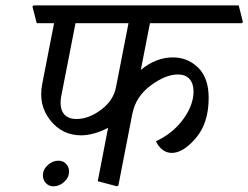

<svg xmlns="http://www.w3.org/2000/svg" viewBox="-20 -669 904 699"><path d="M254.9 -584.5 203.6 -322.3Q195.3 -279.8 210 -257.8Q224.6 -235.8 258.3 -235.8Q303.2 -235.8 348.1 -269.5Q393.1 -303.2 402.3 -351.6L447.8 -584.5ZM609.4 -460Q663.6 -460 701.7 -422.4Q739.7 -384.8 739.7 -313Q739.7 -221.2 693.4 -166.7Q647 -112.3 605.5 -112.3Q586.4 -112.3 571 -124.3Q555.7 -136.2 547.9 -154.8Q610.4 -184.1 647.5 -235.6Q684.6 -287.1 684.6 -335.9Q684.6 -365.2 669.7 -381.6Q654.8 -397.9 627.9 -397.9Q582.5 -397.9 528.1 -357.4Q473.6 -316.9 461.4 -252.9L411.1 5.9L405.8 9.3L335.9 -9.3L373.5 -203.6Q346.2 -189.5 321.5 -182.9Q296.9 -176.3 275.4 -176.3Q206.1 -176.3 162.4 -231.9Q118.7 -287.6 133.8 -363.8L176.8 -584.5H113.8L98.1 -645L102.1 -649.4H849.1L864.3 -588.9L860.8 -584.5H525.9L492.7 -414.6Q520.5 -437.5 549.6 -448.7Q578.6 -460 609.4 -460ZM136.2 -30.3Q136.2 -51.8 153.8 -67.9Q171.4 -84 192.9 -84Q209.5 -84 220.5 -72.5Q231.4 -61 231.4 -44.9Q231.4 -22.9 213.6 -6.8Q195.8 9.3 174.8 9.3Q158.2 9.3 147.2 -2.2Q136.2 -13.7 136.2 -30.3Z"/></svg>

Font: Sitara
Style: Italic
Weight: 400
Italic angle: -11°
Designer: Neelakash Kshetrimayum
Foundry: Neelakash Kshetrimayum
Version: Version 1.000;PS Version 1.000;PS 1.0;hotconv 1.;hotconv 1.0